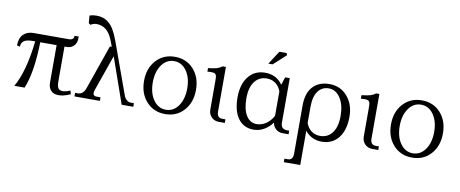

<svg xmlns="http://www.w3.org/2000/svg" viewBox="-81 -1128 4204 1755"><g transform="rotate(10 2021.0 -251.0)"><path d="M453.1 -106.9Q453.1 -64 466.1 -46.4Q479 -28.8 505.9 -28.8Q537.6 -28.8 577.1 -46.9L585.9 -13.2Q543.5 3.9 520.5 9Q497.6 14.2 474.1 14.2Q428.7 14.2 404.3 -12.9Q379.9 -40 379.9 -85.9V-433.1H228Q222.2 -152.3 159.2 0H64Q149.9 -148.9 181.2 -433.1H160.2Q101.6 -433.1 76.7 -415Q51.8 -397 51.8 -360.8L23.9 -368.2Q23.9 -435.1 58.8 -470.5Q93.8 -505.9 153.8 -505.9H480Q526.9 -505.9 526.9 -545.9H564.9V-525.9Q564.9 -485.4 539.6 -459.2Q514.2 -433.1 475.1 -433.1H453.1Z M861.8 -505.9H878.9L864.7 -544.9Q837.4 -621.6 798.3 -654.3Q759.3 -687 705.1 -687Q682.1 -687 650.9 -669.9L634.8 -682.1L628.9 -752Q658.7 -762.2 691.9 -762.2Q726.6 -762.2 753.9 -753.4Q781.2 -744.6 807.6 -723.1Q834 -701.7 856.9 -662.8Q879.9 -624 900.9 -565.9L1072.8 -90.8Q1082.5 -63 1100.3 -48.1Q1118.2 -33.2 1140.6 -33.2H1168V0H1060.1L911.6 -423.8L794.9 -90.8Q785.2 -63 791.7 -48.1Q798.3 -33.2 820.8 -33.2H857.9V0H622.1V-33.2H648.9Q671.4 -33.2 689.2 -48.1Q707 -63 716.8 -90.8Z M1624.5 -251Q1624.5 -350.1 1579.8 -413.1Q1535.2 -476.1 1464.8 -476.1Q1394 -476.1 1349.4 -413.1Q1304.7 -350.1 1304.7 -251Q1304.7 -151.4 1349.4 -88.1Q1394 -24.9 1464.8 -24.9Q1535.6 -24.9 1580.1 -88.1Q1624.5 -151.4 1624.5 -251ZM1223.6 -251Q1223.6 -367.7 1291 -441.9Q1358.4 -516.1 1464.8 -516.1Q1571.3 -516.1 1638.4 -442.1Q1705.6 -368.2 1705.6 -251Q1705.6 -133.8 1638.4 -59.3Q1571.3 15.1 1464.8 15.1Q1358.4 15.1 1291 -59.3Q1223.6 -133.8 1223.6 -251Z M1938.5 -90.8Q1938.5 -63 1950.7 -48.1Q1962.9 -33.2 1985.4 -33.2H2017.6V0H1962.4Q1920.4 0 1893.1 -27.6Q1865.7 -55.2 1865.7 -97.2V-368.2Q1865.7 -386.2 1864.7 -397Q1863.8 -407.7 1860.1 -416.3Q1856.4 -424.8 1851.3 -428.5Q1846.2 -432.1 1835.2 -434.3Q1824.2 -436.5 1812.3 -436Q1800.3 -435.5 1779.3 -434.1V-466.8Q1833.5 -472.7 1860.1 -480.7Q1886.7 -488.8 1908.7 -505.9H1938.5Z M2463.4 -727.1 2470.2 -708 2354.5 -603H2315.4L2395.5 -727.1ZM2091.3 -250Q2091.3 -372.6 2148.2 -444.3Q2205.1 -516.1 2302.2 -516.1Q2408.2 -516.1 2464.4 -433.1L2488.3 -505.9H2531.2V-89.8Q2531.2 -62 2546.4 -47.1Q2561.5 -32.2 2589.4 -32.2H2609.4V1H2554.2Q2517.1 1 2491 -22.2Q2464.8 -45.4 2459.5 -81.1Q2425.8 -35.2 2381.1 -10Q2336.4 15.1 2285.2 15.1Q2194.8 15.1 2143.1 -54.4Q2091.3 -124 2091.3 -250ZM2172.4 -257.8Q2172.4 -154.3 2207.8 -97.2Q2243.2 -40 2304.2 -40Q2350.6 -40 2390.4 -66.4Q2430.2 -92.8 2458.5 -143.1V-371.1Q2440.4 -417.5 2406.5 -442.1Q2372.6 -466.8 2326.2 -466.8Q2255.4 -466.8 2213.9 -411.9Q2172.4 -356.9 2172.4 -257.8Z M2689.9 -278.8Q2689.9 -396 2745.8 -456.1Q2801.8 -516.1 2898.9 -516.1Q3001 -516.1 3065.4 -441.9Q3129.9 -367.7 3129.9 -251Q3129.9 -128.4 3073 -56.6Q3016.1 15.1 2918.9 15.1Q2821.8 15.1 2763.2 -59.1V258.8L2610.8 259.8V227.1H2643.1Q2665.5 227.1 2677.7 211.9Q2689.9 196.8 2689.9 168.9ZM2763.2 -129.9Q2781.2 -83.5 2814.9 -58.8Q2848.6 -34.2 2895 -34.2Q2965.8 -34.2 3007.3 -89.6Q3048.8 -145 3048.8 -246.1Q3048.8 -348.6 3007.1 -412.4Q2965.3 -476.1 2898.9 -476.1Q2837.4 -476.1 2800.3 -426.5Q2763.2 -377 2763.2 -278.8Z M3362.8 -90.8Q3362.8 -63 3375 -48.1Q3387.2 -33.2 3409.7 -33.2H3441.9V0H3386.7Q3344.7 0 3317.4 -27.6Q3290 -55.2 3290 -97.2V-368.2Q3290 -386.2 3289.1 -397Q3288.1 -407.7 3284.4 -416.3Q3280.8 -424.8 3275.6 -428.5Q3270.5 -432.1 3259.5 -434.3Q3248.5 -436.5 3236.6 -436Q3224.6 -435.5 3203.6 -434.1V-466.8Q3257.8 -472.7 3284.4 -480.7Q3311 -488.8 3333 -505.9H3362.8Z M3916.5 -251Q3916.5 -350.1 3871.8 -413.1Q3827.1 -476.1 3756.8 -476.1Q3686 -476.1 3641.4 -413.1Q3596.7 -350.1 3596.7 -251Q3596.7 -151.4 3641.4 -88.1Q3686 -24.9 3756.8 -24.9Q3827.6 -24.9 3872.1 -88.1Q3916.5 -151.4 3916.5 -251ZM3515.6 -251Q3515.6 -367.7 3583 -441.9Q3650.4 -516.1 3756.8 -516.1Q3863.3 -516.1 3930.4 -442.1Q3997.6 -368.2 3997.6 -251Q3997.6 -133.8 3930.4 -59.3Q3863.3 15.1 3756.8 15.1Q3650.4 15.1 3583 -59.3Q3515.6 -133.8 3515.6 -251Z"/></g></svg>

Font: LT Superior Serif
Style: Regular
Weight: 400
Designer: Daniel Lyons
Foundry: LyonsType
Version: Version 2.120;FEAKit 1.0